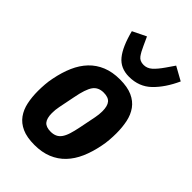

<svg xmlns="http://www.w3.org/2000/svg" viewBox="-237 -882 986 986"><g transform="rotate(45 255.5 -389.5)"><path d="M210 12Q155 12 119.5 -4Q84 -20 63.5 -48.5Q43 -77 35 -115Q27 -153 27 -197Q27 -220 29 -246Q31 -272 36 -295Q47 -351 66.5 -395.5Q86 -440 116 -471.5Q146 -503 187.5 -520Q229 -537 283 -537Q338 -537 373.5 -521Q409 -505 429.5 -476.5Q450 -448 458 -410Q466 -372 466 -328Q466 -305 464 -279Q462 -253 457 -230Q446 -174 426.5 -129.5Q407 -85 377 -53.5Q347 -22 305.5 -5Q264 12 210 12ZM221 -95Q240 -95 254.5 -101.5Q269 -108 279.5 -122.5Q290 -137 297.5 -160.5Q305 -184 312 -219L330 -309Q335 -334 335 -357Q335 -395 320.5 -412.5Q306 -430 272 -430Q233 -430 213.5 -402.5Q194 -375 181 -306L163 -216Q158 -191 158 -168Q158 -130 172.5 -112.5Q187 -95 221 -95ZM306 -579Q244 -579 209 -622Q174 -665 151 -755L225 -791L246 -745Q260 -713 274 -694Q288 -675 316 -675Q341 -675 361 -692.5Q381 -710 406 -746L437 -791L511 -750Q476 -673 427.5 -626Q379 -579 306 -579Z"/></g></svg>

Font: IBM Plex Sans Cond
Style: Bold Italic
Weight: 700
Width: 3
Italic angle: -11°
Designer: Mike Abbink, Paul van der Laan, Pieter van Rosmalen
Foundry: Bold Monday
Version: Version 1.3